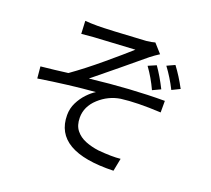

<svg xmlns="http://www.w3.org/2000/svg" viewBox="-134 -941 1269 1156"><g transform="rotate(20 500.0 -363.0)"><path d="M232 -747Q266 -744 311 -744Q377 -744 619 -759Q654 -763 673 -769L724 -712Q697 -695 670 -674Q525 -553 371 -428Q631 -458 847 -458V-384Q692 -392 593 -379Q517 -367 458.5 -313.5Q400 -260 400 -189Q400 -139 424.5 -108.5Q449 -78 488 -62.5Q527 -47 573 -41Q663 -33 716 -39L700 43Q323 54 323 -177Q323 -220 341.5 -257Q360 -294 386.5 -322Q413 -350 439 -366Q269 -352 79 -322L72 -397Q161 -406 244 -417Q330 -478 426.5 -559Q523 -640 575 -687Q442 -680 312 -672Q271 -669 236 -665ZM728 -643Q767 -588 803 -516L752 -492Q721 -560 677 -621ZM833 -683Q874 -629 912 -558L861 -533Q827 -601 783 -660Z"/></g></svg>

Font: Gothic Nguyen
Style: Regular
Weight: 400
Designer: MORI Takayuki
Version: Version 1.220;July 21, 2023;FontCreator 14.0.0.2814 64-bit